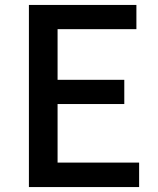

<svg xmlns="http://www.w3.org/2000/svg" viewBox="-20 -757 640 777"><path d="M97 0V-737H532V-639H213V-434H483V-336H213V-99H543V0Z"/></svg>

Font: Noto Sans TC Thin Medium
Style: Regular
Weight: 500
Version: Version 2.004-H2;hotconv 1.0.118;makeotfexe 2.5.65603